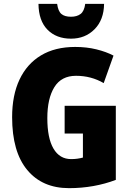

<svg xmlns="http://www.w3.org/2000/svg" viewBox="-20 -968 677 998"><path d="M316 -418H582V-33Q527 -12 465.5 -1Q404 10 339 10Q200 10 121.5 -84.5Q43 -179 43 -359Q43 -473 81.5 -554.5Q120 -636 193 -680Q266 -724 371 -724Q430 -724 481 -711.5Q532 -699 570 -679L519 -536Q454 -574 375 -574Q299 -574 262.5 -515Q226 -456 226 -354Q226 -250 258 -195.5Q290 -141 350 -141Q382 -141 411 -149V-274H316ZM521 -948Q520 -865 471.5 -816Q423 -767 349 -767Q273 -767 227 -813.5Q181 -860 180 -948H277Q282 -910 299 -895.5Q316 -881 349 -881Q380 -881 399 -895.5Q418 -910 423 -948Z"/></svg>

Font: Noto Sans Gujarati Condensed Black
Style: Regular
Weight: 900
Width: 3
Designer: Jelle Bosma - Monotype Design Team, Universal Thirst
Foundry: Monotype Imaging Inc.
Version: Version 2.106; ttfautohint (v1.8.4.7-5d5b)